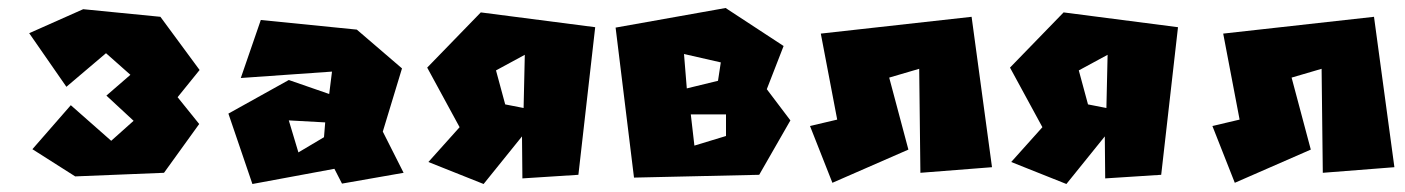

<svg xmlns="http://www.w3.org/2000/svg" viewBox="-20 -472 3512 480"><path d="M53 -389 188 -449 381 -430 479 -297 424 -229 478 -162 390 -40 168 -31 61 -99 157 -209 258 -120 314 -170 246 -233 306 -285 245 -339 146 -255Z M726 -91 702 -171 793 -166 790 -129ZM582 -277 810 -293 803 -237 702 -272 551 -188 611 -12 816 -50 835 -13 989 -40 937 -143 985 -301 872 -398 632 -422Z M1220 -296 1243 -211 1289 -202 1292 -335ZM1051 -67 1129 -154 1048 -303 1182 -441 1468 -404 1426 -35 1286 -26 1285 -131 1189 -12Z M1716 -108 1707 -186H1795V-132ZM1697 -251 1690 -337 1782 -316 1775 -270ZM1519 -403 1565 -28 1878 -35 1956 -171 1897 -249 1939 -357 1794 -452Z M2005 -157 2061 -15 2251 -98 2203 -278 2278 -300 2281 -40 2460 -54 2409 -430 2032 -388 2073 -173Z M2677 -296 2700 -211 2746 -202 2749 -335ZM2508 -67 2586 -154 2505 -303 2639 -441 2925 -404 2883 -35 2743 -26 2742 -131 2646 -12Z M3011 -157 3067 -15 3257 -98 3209 -278 3284 -300 3287 -40 3466 -54 3415 -430 3038 -388 3079 -173Z"/></svg>

Font: Super Mario
Style: Regular
Weight: 400
Version: Version 1.0